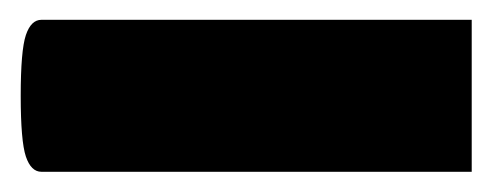

<svg xmlns="http://www.w3.org/2000/svg" viewBox="-41 -170 486 190"><path d="M0 -150.4Q-10.3 -150.4 -15.4 -135.3Q-20.5 -120.1 -20.5 -75.2Q-20.5 -30.3 -15.4 -15.1Q-10.3 0 0 0H425.8V-150.4Z"/></svg>

Font: Estedad-FD-VF Thin
Style: Regular
Weight: 100
Designer: Amin Abedi
Version: Version 5.0